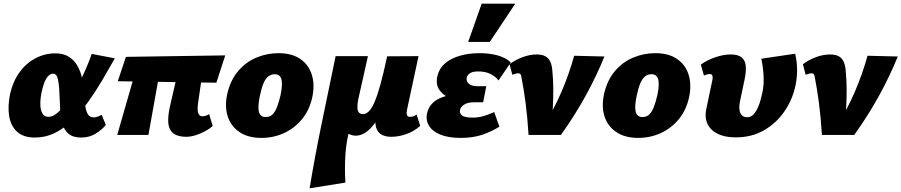

<svg xmlns="http://www.w3.org/2000/svg" viewBox="-20 -731 4883 1040"><path d="M168 14Q107 14 72.5 -17.5Q38 -49 29.5 -103Q21 -157 35 -224Q51 -292 86.5 -340.5Q122 -389 172.5 -415.5Q223 -442 280 -442Q323 -442 352 -424Q381 -406 398 -377Q415 -348 423 -313Q431 -278 434 -243Q437 -202 440.5 -168Q444 -134 454.5 -114.5Q465 -95 488 -95Q496 -95 506.5 -98.5Q517 -102 531 -109L553 -54Q532 -28 498 -7Q464 14 420 14Q376 14 352.5 -5.5Q329 -25 319 -56.5Q309 -88 306.5 -126Q304 -164 303 -200Q302 -239 299 -268.5Q296 -298 289.5 -315Q283 -332 267 -332Q253 -332 240.5 -318.5Q228 -305 219.5 -281.5Q211 -258 205 -230Q198 -195 198.5 -165Q199 -135 209.5 -116.5Q220 -98 243 -98Q266 -98 292 -120.5Q318 -143 345.5 -179.5Q373 -216 398 -261.5Q423 -307 443 -353Q463 -399 477 -439L602 -415Q569 -356 533 -295Q497 -234 457 -178.5Q417 -123 372.5 -79.5Q328 -36 277.5 -11Q227 14 168 14Z M989 10Q944 10 920 -8Q896 -26 892 -61.5Q888 -97 900 -152L960 -414H1088L1053 -174Q1051 -161 1050.5 -143.5Q1050 -126 1056 -113.5Q1062 -101 1078 -101Q1084 -101 1094 -104Q1104 -107 1113 -113L1132 -48Q1116 -34 1091.5 -20.5Q1067 -7 1039.5 1.5Q1012 10 989 10ZM615 0 734 -414H858L784 0ZM1152 -283 618 -291 662 -423 1200 -431Z M1396 16Q1323 16 1276 -16.5Q1229 -49 1212.5 -103.5Q1196 -158 1212 -227Q1230 -300 1271.5 -348Q1313 -396 1370 -419.5Q1427 -443 1488 -443Q1562 -443 1607.5 -411Q1653 -379 1669.5 -324.5Q1686 -270 1671 -202Q1656 -134 1615.5 -85Q1575 -36 1518 -10Q1461 16 1396 16ZM1419 -97Q1441 -97 1455.5 -110.5Q1470 -124 1480.5 -151Q1491 -178 1500 -217Q1512 -276 1504 -302.5Q1496 -329 1468 -329Q1448 -329 1432.5 -316.5Q1417 -304 1406.5 -278Q1396 -252 1387 -209Q1375 -149 1383 -123Q1391 -97 1419 -97Z M1657 289Q1686 114 1723 -65Q1760 -244 1798 -427H1973L1921 -195Q1916 -170 1916 -151.5Q1916 -133 1923 -123Q1930 -113 1947 -113Q1962 -113 1977 -127Q1992 -141 2007.5 -175.5Q2023 -210 2040 -271Q2057 -332 2077 -426H2144Q2115 -291 2077.5 -194.5Q2040 -98 1997 -47Q1954 4 1906 4Q1896 4 1884.5 0.5Q1873 -3 1862.5 -9Q1852 -15 1842 -24.5Q1832 -34 1824 -46H1878Q1856 29 1851 105.5Q1846 182 1851 258ZM2099 10Q2068 10 2046.5 -2Q2025 -14 2017 -41.5Q2009 -69 2018 -117L2081 -426L2247 -427L2185 -138Q2181 -119 2184 -108.5Q2187 -98 2201 -98Q2208 -98 2216.5 -100.5Q2225 -103 2237 -110L2256 -49Q2222 -19 2180.5 -4.5Q2139 10 2099 10Z M2475 16Q2409 16 2365 -2Q2321 -20 2302.5 -52Q2284 -84 2295 -124Q2310 -178 2368.5 -201.5Q2427 -225 2508 -225L2501 -185Q2452 -185 2413.5 -201.5Q2375 -218 2357 -248.5Q2339 -279 2350 -322Q2360 -362 2391.5 -388.5Q2423 -415 2471 -429Q2519 -443 2578 -443Q2631 -443 2675 -431Q2719 -419 2747 -393L2680 -295Q2665 -316 2637.5 -330Q2610 -344 2571 -344Q2539 -344 2525 -334Q2511 -324 2508 -310Q2506 -296 2512 -286Q2518 -276 2532 -270Q2546 -264 2567 -264H2614L2597 -177H2550Q2514 -177 2495 -165Q2476 -153 2472 -136Q2468 -116 2483.5 -105Q2499 -94 2539 -94Q2570 -94 2597 -101.5Q2624 -109 2657 -124L2685 -45Q2646 -20 2595 -2Q2544 16 2475 16ZM2516 -504 2589 -711H2771L2633 -504Z M2843 0Q2840 -48 2836 -91.5Q2832 -135 2827 -173Q2822 -211 2816.5 -245Q2811 -279 2805 -310Q2803 -323 2799.5 -328.5Q2796 -334 2786 -334Q2780 -334 2772 -331.5Q2764 -329 2755 -326L2740 -383Q2770 -406 2809.5 -421Q2849 -436 2887 -436Q2918 -436 2935.5 -425.5Q2953 -415 2961.5 -395Q2970 -375 2972 -347Q2977 -293 2977 -245.5Q2977 -198 2974.5 -149Q2972 -100 2968 -42L2922 -45Q2982 -141 3023 -237.5Q3064 -334 3090 -429L3254 -425Q3211 -319 3152.5 -212.5Q3094 -106 3018 0Z M3437 16Q3364 16 3317 -16.5Q3270 -49 3253.5 -103.5Q3237 -158 3253 -227Q3271 -300 3312.5 -348Q3354 -396 3411 -419.5Q3468 -443 3529 -443Q3603 -443 3648.5 -411Q3694 -379 3710.5 -324.5Q3727 -270 3712 -202Q3697 -134 3656.5 -85Q3616 -36 3559 -10Q3502 16 3437 16ZM3460 -97Q3482 -97 3496.5 -110.5Q3511 -124 3521.5 -151Q3532 -178 3541 -217Q3553 -276 3545 -302.5Q3537 -329 3509 -329Q3489 -329 3473.5 -316.5Q3458 -304 3447.5 -278Q3437 -252 3428 -209Q3416 -149 3424 -123Q3432 -97 3460 -97Z M3966 13Q3878 13 3834.5 -29Q3791 -71 3806 -142L3839 -299Q3841 -309 3840 -316Q3839 -323 3835.5 -326.5Q3832 -330 3824 -330Q3818 -330 3810 -328Q3802 -326 3793 -322L3776 -381Q3809 -405 3853.5 -420.5Q3898 -436 3938 -436Q3979 -436 3998 -419.5Q4017 -403 4019.5 -373.5Q4022 -344 4014 -304L3988 -181Q3980 -140 3990.5 -118Q4001 -96 4027 -96Q4047 -96 4061.5 -111Q4076 -126 4088 -155Q4100 -184 4109 -227Q4119 -273 4116 -321.5Q4113 -370 4104 -413L4287 -440Q4297 -399 4297.5 -355.5Q4298 -312 4289 -268Q4272 -189 4227.5 -125.5Q4183 -62 4117 -24.5Q4051 13 3966 13Z M4432 0Q4429 -48 4425 -91.5Q4421 -135 4416 -173Q4411 -211 4405.5 -245Q4400 -279 4394 -310Q4392 -323 4388.5 -328.5Q4385 -334 4375 -334Q4369 -334 4361 -331.5Q4353 -329 4344 -326L4329 -383Q4359 -406 4398.5 -421Q4438 -436 4476 -436Q4507 -436 4524.5 -425.5Q4542 -415 4550.5 -395Q4559 -375 4561 -347Q4566 -293 4566 -245.5Q4566 -198 4563.5 -149Q4561 -100 4557 -42L4511 -45Q4571 -141 4612 -237.5Q4653 -334 4679 -429L4843 -425Q4800 -319 4741.5 -212.5Q4683 -106 4607 0Z"/></svg>

Font: Ysabeau Office Black
Style: Italic
Weight: 900
Italic angle: -12°
Designer: Christian Thalmann (Catharsis Fonts)
Version: Version 2.001;gftools[0.9.30]; featfreeze: tnum,lnum,ss02